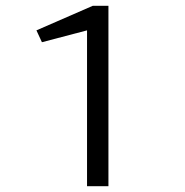

<svg xmlns="http://www.w3.org/2000/svg" viewBox="-20 -644 640 664"><path d="M281 0V-539L125 -498L106 -539L301 -624H355V0Z"/></svg>

Font: Inconsolata Expanded
Style: Regular
Weight: 400
Width: 7
Monospace: yes
Designer: Raph Levien, Cyreal, Brenton Simpson
Foundry: Raph Levien, Cyreal, Google
Version: Version 3.000; ttfautohint (v1.8.2.53-6de2)